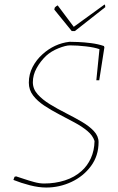

<svg xmlns="http://www.w3.org/2000/svg" viewBox="-20 -833 529 859"><path d="M187 6Q153 6 114 -4Q75 -14 40 -28L45 -42L52 -44Q65 -40 87 -32.5Q109 -25 133 -18.5Q157 -12 177 -12Q227 -12 270.5 -26Q314 -40 345 -68Q371 -91 386.5 -125Q402 -159 403 -202Q395 -227 371 -247Q347 -267 313.5 -285Q280 -303 244.5 -321.5Q209 -340 178 -360.5Q147 -381 128 -406Q109 -431 109 -463Q109 -501 126 -533.5Q143 -566 170 -590Q223 -638 291 -646Q304 -646 330 -645Q356 -644 387.5 -640Q419 -636 445 -627L447 -621L424 -474H411L425 -613Q403 -621 364.5 -625.5Q326 -630 293 -630Q274 -630 241.5 -617Q209 -604 186 -583Q161 -559 144 -528.5Q127 -498 127 -465Q127 -435 148.5 -411Q170 -387 203.5 -366.5Q237 -346 274.5 -327Q312 -308 345.5 -288.5Q379 -269 400 -246.5Q421 -224 421 -197Q421 -136 387 -90Q353 -44 299.5 -19Q246 6 187 6ZM301 -694 223 -790 225 -799Q230 -805 238 -809L310 -713L448 -813Q451 -810 451 -801L315 -694Z"/></svg>

Font: Labrada Thin
Style: Italic
Weight: 100
Italic angle: -7°
Designer: Mercedes Jáuregui
Foundry: Omnibus-Type Team
Version: Version 1.000; ttfautohint (v1.8.4.7-5d5b)